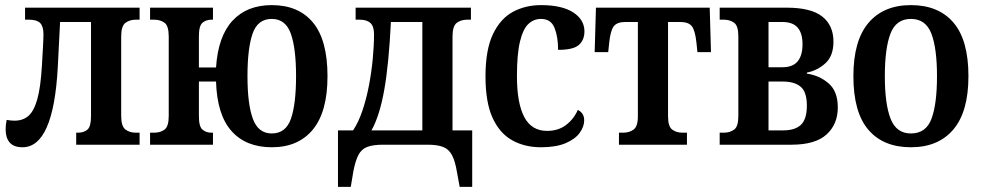

<svg xmlns="http://www.w3.org/2000/svg" viewBox="-20 -566 3842 751"><path d="M68 10Q34 10 18 -8.5Q2 -27 2 -60Q2 -76 6 -97Q22 -94 37 -94Q69 -94 90.5 -112Q112 -130 125.5 -176.5Q139 -223 144 -310Q146 -344 148 -380.5Q150 -417 150 -432Q150 -463 137 -476Q124 -489 94 -489H78V-536H526V-489H511Q487 -489 470.5 -476.5Q454 -464 454 -423V-113Q454 -72 470.5 -59.5Q487 -47 511 -47H526V0H278V-47H285Q308 -47 322 -59Q336 -71 336 -111V-480H215L206 -303Q189 10 68 10Z M1043 10Q942 10 885.5 -53.5Q829 -117 825 -247H758V-111Q758 -71 772 -59Q786 -47 807 -47H813V0H567V-47H583Q607 -47 623.5 -59Q640 -71 640 -113V-423Q640 -465 623.5 -477Q607 -489 583 -489H567V-536H813V-489H807Q786 -489 772 -477Q758 -465 758 -425V-302H825Q833 -424 889.5 -485Q946 -546 1043 -546Q1148 -546 1204.5 -477.5Q1261 -409 1261 -268Q1261 -129 1204 -59.5Q1147 10 1043 10ZM1043 -44Q1098 -44 1118 -101.5Q1138 -159 1138 -268Q1138 -377 1117.5 -434.5Q1097 -492 1043 -492Q988 -492 968 -434.5Q948 -377 948 -268Q948 -159 969 -101.5Q990 -44 1043 -44Z M1302 165V-56H1361Q1382 -87 1397.5 -133Q1413 -179 1423 -231Q1433 -283 1438 -335.5Q1443 -388 1443 -432Q1443 -463 1429 -476Q1415 -489 1387 -489H1371V-536H1822V-489H1807Q1783 -489 1766.5 -476.5Q1750 -464 1750 -423V-56H1827V165H1778L1767 105Q1760 63 1747.5 40Q1735 17 1712.5 8.5Q1690 0 1652 0H1478Q1440 0 1417 8.5Q1394 17 1382 40Q1370 63 1362 105L1352 165ZM1433 -56H1632V-480H1509Q1501 -316 1483 -214.5Q1465 -113 1433 -56Z M2096 10Q2032 10 1983 -17.5Q1934 -45 1906.5 -105.5Q1879 -166 1879 -267Q1879 -371 1908 -432Q1937 -493 1986 -519.5Q2035 -546 2096 -546Q2178 -546 2222 -517.5Q2266 -489 2266 -443Q2266 -410 2244.5 -390.5Q2223 -371 2163 -371Q2163 -422 2149 -457Q2135 -492 2096 -492Q2068 -492 2047 -472.5Q2026 -453 2014 -404Q2002 -355 2002 -268Q2002 -163 2030.5 -108.5Q2059 -54 2120 -54Q2164 -54 2194.5 -77.5Q2225 -101 2240 -136Q2251 -131 2258 -121Q2265 -111 2265 -95Q2265 -71 2247.5 -46.5Q2230 -22 2192.5 -6Q2155 10 2096 10Z M2401 0V-47H2418Q2441 -47 2458 -59Q2475 -71 2475 -111V-480H2426Q2394 -480 2381 -463.5Q2368 -447 2363 -400L2359 -362H2306L2311 -536H2756L2761 -362H2708L2704 -400Q2699 -447 2686 -463.5Q2673 -480 2641 -480H2593V-111Q2593 -71 2609.5 -59Q2626 -47 2649 -47H2667V0Z M2795 0V-47H2811Q2835 -47 2851.5 -59Q2868 -71 2868 -112V-424Q2868 -465 2851.5 -477Q2835 -489 2811 -489H2795V-536H3057Q3152 -536 3196 -501.5Q3240 -467 3240 -403Q3240 -347 3208.5 -318.5Q3177 -290 3136 -282V-278Q3185 -271 3221 -240Q3257 -209 3257 -146Q3257 -80 3213 -40Q3169 0 3076 0ZM2986 -303H3040Q3081 -303 3100 -326Q3119 -349 3119 -393Q3119 -436 3100 -458Q3081 -480 3040 -480H2986ZM2986 -56H3043Q3090 -56 3113 -78Q3136 -100 3136 -153Q3136 -206 3112 -226.5Q3088 -247 3042 -247H2986Z M3543 10Q3435 10 3376.5 -58.5Q3318 -127 3318 -268Q3318 -407 3377 -476.5Q3436 -546 3543 -546Q3651 -546 3709.5 -477.5Q3768 -409 3768 -268Q3768 -129 3709 -59.5Q3650 10 3543 10ZM3543 -44Q3602 -44 3623.5 -101.5Q3645 -159 3645 -268Q3645 -377 3623 -434.5Q3601 -492 3543 -492Q3485 -492 3463 -434.5Q3441 -377 3441 -268Q3441 -159 3463.5 -101.5Q3486 -44 3543 -44Z"/></svg>

Font: Noto Serif Condensed SemiBold
Style: Regular
Weight: 600
Width: 3
Designer: Monotype Design Team
Foundry: Monotype Imaging Inc.
Version: Version 2.013